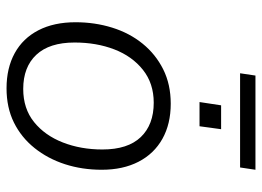

<svg xmlns="http://www.w3.org/2000/svg" viewBox="-127 -666 801 587"><g transform="rotate(90 273.5 -372.5)"><path d="M250 8Q188 8 142.5 -17Q97 -42 72.5 -89.5Q48 -137 48 -203Q48 -262 64.5 -315Q81 -368 113.5 -408Q146 -448 192 -471Q238 -494 297 -494Q359 -494 404.5 -468.5Q450 -443 474.5 -395.5Q499 -348 499 -283Q499 -223 482 -170.5Q465 -118 432.5 -77.5Q400 -37 354.5 -14.5Q309 8 250 8ZM252 -43Q312 -43 353 -76Q394 -109 415.5 -164Q437 -219 437 -285Q437 -363 399 -402.5Q361 -442 294 -442Q235 -442 193.5 -409Q152 -376 131 -321.5Q110 -267 110 -200Q110 -123 147.5 -83Q185 -43 252 -43ZM204 -706 211 -753H499L492 -706ZM292 -582 302 -648H375L366 -582Z"/></g></svg>

Font: Nunito Sans 12pt Light
Style: Italic
Weight: 300
Italic angle: -9°
Designer: Vernon Adams
Foundry: Vernon Adams
Version: Version 3.101;gftools[0.9.27]